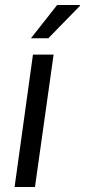

<svg xmlns="http://www.w3.org/2000/svg" viewBox="-20 -743 338 763"><path d="M38 0 111 -526H193L119 0ZM103 -591 207 -723H297L298 -720L172 -591Z"/></svg>

Font: Archivo Narrow
Style: Italic
Weight: 400
Italic angle: -8°
Designer: Hector Gatti
Foundry: Omnibus-Type
Version: Version 3.002